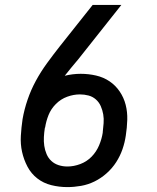

<svg xmlns="http://www.w3.org/2000/svg" viewBox="-20 -755 640 783"><path d="M255 8Q221 8 189 0Q157 -8 132 -27.5Q107 -47 92 -75.5Q77 -104 70 -135.5Q63 -167 65 -201Q67 -235 72 -269Q79 -309 92.5 -348.5Q106 -388 126 -425Q146 -462 171.5 -497Q197 -532 223 -565L358 -735H475L299 -513Q285 -496 271 -479.5Q257 -463 244 -446Q260 -450 276.5 -452Q293 -454 309 -454Q341 -454 371.5 -447Q402 -440 426.5 -423.5Q451 -407 468 -382Q485 -357 492.5 -327.5Q500 -298 499 -266Q498 -234 493 -202Q489 -174 479.5 -146.5Q470 -119 454 -94Q438 -69 415 -48.5Q392 -28 365.5 -15Q339 -2 310.5 3Q282 8 255 8ZM255 -76Q281 -76 307.5 -86Q334 -96 353.5 -116Q373 -136 384 -162Q395 -188 399 -214V-216Q401 -234 402.5 -252.5Q404 -271 401 -288.5Q398 -306 391 -322Q384 -338 371 -349.5Q358 -361 341 -365.5Q324 -370 306 -370Q280 -370 254 -360.5Q228 -351 208 -331Q188 -311 178 -286Q168 -261 164 -235L163 -234Q160 -215 159 -196.5Q158 -178 160.5 -160.5Q163 -143 170 -126.5Q177 -110 189.5 -98.5Q202 -87 219 -81.5Q236 -76 255 -76Z"/></svg>

Font: Iosevka Etoile Medium
Style: Italic
Weight: 500
Italic angle: -9°
Designer: Belleve Invis
Foundry: Belleve Invis
Version: Version 22.1.2; ttfautohint (v1.8.4)